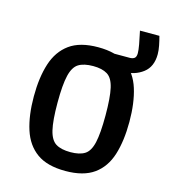

<svg xmlns="http://www.w3.org/2000/svg" viewBox="-110 -815 812 916"><g transform="rotate(15 296.0 -356.5)"><path d="M297 13Q207 13 155.5 -24Q104 -61 82 -129.5Q60 -198 60 -292Q60 -386 82 -454.5Q104 -523 155.5 -560.5Q207 -598 297 -598Q386 -598 437.5 -560.5Q489 -523 510.5 -454.5Q532 -386 532 -292Q532 -198 510.5 -129.5Q489 -61 437.5 -24Q386 13 297 13ZM297 -80Q342 -80 367.5 -96Q393 -112 403.5 -158Q414 -204 414 -292Q414 -381 403.5 -427Q393 -473 367 -489Q341 -505 297 -505Q251 -505 225 -489Q199 -473 188 -427Q177 -381 177 -292Q177 -204 188 -158Q199 -112 225 -96Q251 -80 297 -80ZM368 -588H454Q469 -588 477.5 -594.5Q486 -601 486 -619Q486 -634 481 -662Q476 -690 468 -726H564Q570 -704 574.5 -681Q579 -658 579 -639Q579 -577 539 -546.5Q499 -516 444 -516H381Z"/></g></svg>

Font: Ruda
Style: Bold
Weight: 700
Designer: Mariela Monsalve and Angelina Sanchez
Foundry: Mariela Monsalve and Angelina Sanchez
Version: Version 2.000